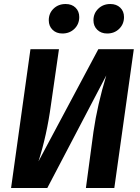

<svg xmlns="http://www.w3.org/2000/svg" viewBox="-20 -937 699 957"><path d="M291 -770Q260.7 -770 241.9 -788.6Q223.1 -807.1 223.1 -835.9Q223.1 -871.1 247.1 -894Q271 -917 307.1 -917Q337.9 -917 356.4 -898.9Q375 -880.9 375 -852.1Q375 -816.9 351.1 -793.5Q327.1 -770 291 -770ZM514.2 -770Q483.9 -770 464.8 -788.6Q445.8 -807.1 445.8 -835.9Q445.8 -870.6 470 -893.8Q494.1 -917 529.8 -917Q560.5 -917 579.3 -898.9Q598.1 -880.9 598.1 -852.1Q598.1 -816.9 574.2 -793.5Q550.3 -770 514.2 -770ZM647 -691.9 549.8 0H408.2L445.8 -279.8Q465.3 -414.6 509.8 -561L215.8 0H35.2L131.8 -691.9H273.9L233.9 -414.1Q213.4 -263.2 171.9 -132.8L470.2 -691.9Z"/></svg>

Font: FiraGO SemiBold
Style: Italic
Weight: 600
Italic angle: -8°
Designer: bBox Type GmbH
Foundry: bBox Type GmbH
Version: Version 1.001;PS 001.001;hotconv 1.0.88;makeotf.lib2.5.64775